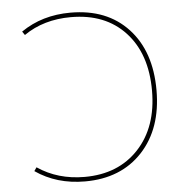

<svg xmlns="http://www.w3.org/2000/svg" viewBox="-53 -790 793 850"><g transform="rotate(-5 343.5 -365.0)"><path d="M82 -71Q172 -10 291 -10Q441 -10 531 -106.5Q621 -203 621 -365Q621 -529 532.5 -624.5Q444 -720 291 -720Q170 -720 82 -659L71 -675Q165 -740 291 -740Q453 -740 547 -639Q641 -538 641 -365Q641 -194 546 -92Q451 10 291 10Q165 10 71 -55Z"/></g></svg>

Font: Mplus 1p Thin
Style: Regular
Weight: 250
Version: Version 1.061